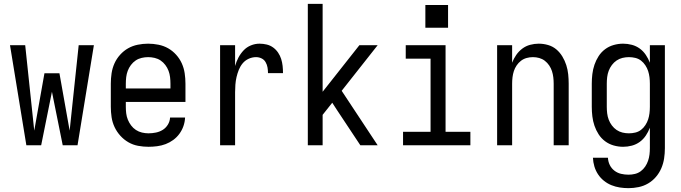

<svg xmlns="http://www.w3.org/2000/svg" viewBox="-20 -755 3540 998"><path d="M117 0 32 -520H111L158 -76L211 -374H289L342 -76L389 -520H468L383 0H306L250 -278L194 0Z M752 8Q725 8 698 3Q671 -2 647.5 -15.5Q624 -29 605.5 -49.5Q587 -70 575.5 -94.5Q564 -119 560 -146Q556 -173 556 -200V-320Q556 -347 560 -374Q564 -401 575 -425.5Q586 -450 604.5 -470.5Q623 -491 646 -504Q669 -517 696 -522.5Q723 -528 750 -528Q777 -528 804 -522.5Q831 -517 854 -504Q877 -491 895.5 -470.5Q914 -450 925 -425.5Q936 -401 940 -374Q944 -347 944 -320V-225H634V-200Q634 -183 636 -166Q638 -149 644.5 -133Q651 -117 661.5 -103Q672 -89 686.5 -79.5Q701 -70 718 -66Q735 -62 752 -62Q771 -62 790.5 -66Q810 -70 826 -80Q842 -90 852.5 -107Q863 -124 864 -144H942Q941 -121 933.5 -99.5Q926 -78 912.5 -59.5Q899 -41 880.5 -27.5Q862 -14 841 -6Q820 2 797 5Q774 8 752 8ZM866 -295V-320Q866 -337 864 -354Q862 -371 856 -387Q850 -403 839.5 -417Q829 -431 815 -440.5Q801 -450 784 -454Q767 -458 750 -458Q733 -458 716 -454Q699 -450 685 -440.5Q671 -431 660.5 -417Q650 -403 644 -387Q638 -371 636 -354Q634 -337 634 -320V-295Z M1124 0V-520H1202V-412Q1208 -434 1219 -455Q1230 -476 1246 -493Q1262 -510 1284 -519Q1306 -528 1329 -528Q1348 -528 1366.5 -523.5Q1385 -519 1400 -508Q1415 -497 1425.5 -481.5Q1436 -466 1441.5 -448.5Q1447 -431 1449 -412.5Q1451 -394 1451 -375H1373Q1373 -390 1370.5 -404.5Q1368 -419 1360.5 -432Q1353 -445 1339.5 -451.5Q1326 -458 1311 -458Q1291 -458 1272.5 -449.5Q1254 -441 1241.5 -426Q1229 -411 1221.5 -392.5Q1214 -374 1209.5 -354.5Q1205 -335 1203.5 -315Q1202 -295 1202 -276V0Z M1580 0V-735H1657V-278L1848 -520H1943L1756 -283L1943 0H1853L1731 -184L1707 -221L1657 -158V0Z M2075 0V-70H2218V-450H2089V-520H2296V-70H2425V0ZM2191 -611V-729H2309V-611Z M2564 0V-520H2642V-429Q2650 -450 2663 -469Q2676 -488 2694.5 -502Q2713 -516 2735.5 -522Q2758 -528 2780 -528Q2805 -528 2829 -521Q2853 -514 2871.5 -498.5Q2890 -483 2903 -461.5Q2916 -440 2923.5 -416.5Q2931 -393 2933.5 -368.5Q2936 -344 2936 -320V0H2858V-320Q2858 -337 2856 -353.5Q2854 -370 2849 -385.5Q2844 -401 2834.5 -415Q2825 -429 2812 -439Q2799 -449 2783 -453.5Q2767 -458 2750 -458Q2733 -458 2717 -453.5Q2701 -449 2688 -439Q2675 -429 2665.5 -415Q2656 -401 2651 -385.5Q2646 -370 2644 -353.5Q2642 -337 2642 -320V0Z M3247 223Q3224 223 3201.5 219.5Q3179 216 3158 207.5Q3137 199 3119 184.5Q3101 170 3088.5 151Q3076 132 3069.5 110Q3063 88 3062 65H3140Q3141 85 3149.5 102.5Q3158 120 3173.5 132Q3189 144 3208 148.5Q3227 153 3247 153Q3264 153 3280.5 149Q3297 145 3310.5 135Q3324 125 3333.5 111Q3343 97 3348.5 81Q3354 65 3356 48.5Q3358 32 3358 15V-91Q3350 -70 3337 -50.5Q3324 -31 3305.5 -17.5Q3287 -4 3264.5 2Q3242 8 3219 8Q3194 8 3169.5 1Q3145 -6 3125 -21Q3105 -36 3091.5 -57Q3078 -78 3070 -101.5Q3062 -125 3059 -150Q3056 -175 3056 -200V-320Q3056 -345 3059 -370Q3062 -395 3070 -418.5Q3078 -442 3091.5 -463Q3105 -484 3125 -499Q3145 -514 3169.5 -521Q3194 -528 3219 -528Q3242 -528 3264.5 -522Q3287 -516 3305.5 -502.5Q3324 -489 3337 -469.5Q3350 -450 3358 -429V-520H3436V15Q3436 42 3432 68.5Q3428 95 3417.5 119.5Q3407 144 3389.5 164.5Q3372 185 3349 198.5Q3326 212 3299.5 217.5Q3273 223 3247 223ZM3249 -62Q3266 -62 3282.5 -66Q3299 -70 3312 -80Q3325 -90 3334.5 -104.5Q3344 -119 3349 -134.5Q3354 -150 3356 -166.5Q3358 -183 3358 -200V-320Q3358 -337 3356 -353.5Q3354 -370 3349 -385.5Q3344 -401 3334.5 -415.5Q3325 -430 3312 -440Q3299 -450 3282.5 -454Q3266 -458 3249 -458Q3232 -458 3215.5 -454Q3199 -450 3185 -440.5Q3171 -431 3160.5 -417Q3150 -403 3144 -387Q3138 -371 3136 -354Q3134 -337 3134 -320V-200Q3134 -183 3136 -166Q3138 -149 3144 -133Q3150 -117 3160.5 -103Q3171 -89 3185 -79.5Q3199 -70 3215.5 -66Q3232 -62 3249 -62Z"/></svg>

Font: Iosevka SS04
Style: Regular
Weight: 400
Monospace: yes
Designer: Belleve Invis
Foundry: Belleve Invis
Version: Version 19.0.0; ttfautohint (v1.8.4)